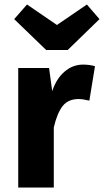

<svg xmlns="http://www.w3.org/2000/svg" viewBox="-20 -833 462 853"><path d="M402 -539 377 -386Q347 -393 329 -393Q283 -393 258.5 -362Q234 -331 219 -267V0H61V-531H198L212 -428Q230 -483 266.5 -514.5Q303 -546 349 -546Q377 -546 402 -539ZM422 -748 281 -611H185L43 -748L100 -813L233 -722L366 -813Z"/></svg>

Font: Statis Sans
Style: Bold
Weight: 700
Designer: bBox Type GmbH
Foundry: bBox Type GmbH
Version: Version 1.000